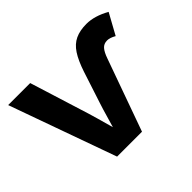

<svg xmlns="http://www.w3.org/2000/svg" viewBox="-124 -716 894 894"><g transform="rotate(-45 323.0 -269.0)"><path d="M356.9 0H192.9L3.9 -528.3H148.9L241.2 -232.9Q245.1 -220.7 253.7 -190.2Q262.2 -159.7 275.9 -110.8Q285.2 -141.1 293.7 -171.4Q302.2 -201.7 312 -231.4L363.3 -388.7Q381.8 -444.3 403.3 -477.1Q424.8 -509.8 455.1 -523.9Q485.4 -538.1 528.8 -538.1Q581.5 -538.1 641.6 -504.4L585 -401.4Q560.5 -415.5 542.5 -415.5Q520.5 -415.5 507.6 -400.6Q494.6 -385.7 483.9 -354.5Z"/></g></svg>

Font: Arimo
Style: Bold
Weight: 700
Designer: Steve Matteson
Foundry: Monotype Imaging Inc.
Version: Version 1.33